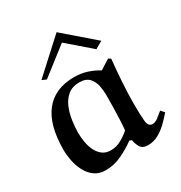

<svg xmlns="http://www.w3.org/2000/svg" viewBox="-178 -878 960 1020"><g transform="rotate(-30 301.5 -368.0)"><path d="M482.9 -493.2 497.1 -483.9Q490.2 -416 485.6 -347.4Q481 -278.8 481 -210.9Q481 -144 484.9 -108.6Q488.8 -73.2 514.2 -73.2Q531.2 -73.2 550 -87.6Q568.8 -102.1 584 -115.2L603 -94.2Q583 -70.3 557.6 -45.7Q532.2 -21 502.2 -4.4Q472.2 12.2 438 12.2Q403.8 12.2 391.4 -10Q378.9 -32.2 376 -54.2L362.8 -59.1Q323.7 -30.3 275.9 -7.6Q228 15.1 176.8 15.1Q136.7 15.1 109.4 -4.9Q82 -24.9 65.4 -56.9Q48.8 -88.9 42 -124.5Q35.2 -160.2 35.2 -190.9Q35.2 -342.8 96.7 -420.4Q158.2 -498 276.9 -498Q317.9 -498 354 -486.6Q390.1 -475.1 422.9 -455.1ZM377.9 -331.1Q377.9 -356.9 372.1 -387Q366.2 -417 346.7 -438.5Q327.1 -460 286.1 -460Q243.2 -460 216.1 -437.5Q189 -415 174.1 -379.6Q159.2 -344.2 153.6 -304.2Q147.9 -264.2 147.9 -230Q147.9 -204.1 152.6 -175Q157.2 -146 169.2 -120.6Q181.2 -95.2 201.7 -79.1Q222.2 -63 252.9 -63Q287.1 -63 317.6 -80.1Q348.1 -97.2 370.1 -117.2Q373 -139.2 374.5 -176.5Q376 -213.9 377 -255.4Q377.9 -296.9 377.9 -331.1ZM315.9 -751 499 -592.8 454.1 -566.9 313 -689 146 -559.1 119.1 -570.8Z"/></g></svg>

Font: Aref Ruqaa
Style: Bold
Weight: 700
Designer: Abdullah Aref
Version: Version 1.002